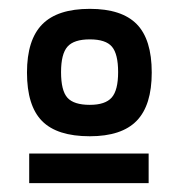

<svg xmlns="http://www.w3.org/2000/svg" viewBox="-20 -657 403 434"><path d="M323 -493Q323 -419 289 -384Q255 -349 183 -349Q109 -349 75 -383.5Q41 -418 41 -493Q41 -567 75.5 -602Q110 -637 183 -637Q255 -637 289 -602.5Q323 -568 323 -493ZM118 -494Q118 -452 132.5 -436Q147 -420 183 -420Q218 -420 232.5 -436.5Q247 -453 247 -494Q247 -535 233 -551.5Q219 -568 183 -568Q147 -568 132.5 -551.5Q118 -535 118 -494ZM316 -243H46V-310H316Z"/></svg>

Font: Blinker SemiBold
Style: Regular
Weight: 600
Designer: Juergen Huber
Foundry: supertype
Version: Version 1.015;PS 1.15;hotconv 1.0.88;makeotf.lib2.5.647800